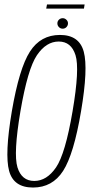

<svg xmlns="http://www.w3.org/2000/svg" viewBox="-20 -836 409 860"><path d="M128 4Q214.5 4 262.5 -70.2Q310.5 -144.5 343 -337.5Q375.5 -529 355.2 -604.2Q335 -679.5 248.5 -679.5Q162 -679.5 114 -604.8Q66 -530 33 -337.5Q0.5 -145 20.8 -70.5Q41 4 128 4ZM133.5 -25.5Q77 -25.5 58.2 -86.5Q39.5 -147.5 71.5 -337.5Q104 -527.5 145.5 -588.8Q187 -650 243 -650Q299 -650 318.2 -589Q337.5 -528 305 -337.5Q272.5 -147 231 -86.2Q189.5 -25.5 133.5 -25.5ZM260.5 -707.5Q271 -707.5 277.8 -714.8Q284.5 -722 284.5 -731.5Q284.5 -741 277.2 -747.8Q270 -754.5 261 -754.5Q251 -754.5 244 -747.8Q237 -741 237 -731.5Q237 -721.5 244 -714.5Q251 -707.5 260.5 -707.5ZM187 -797.5H356L359 -816H190.5Z"/></svg>

Font: Anybody Condensed ExtraLight
Style: Italic
Weight: 250
Width: 3
Italic angle: -10°
Version: Version 1.113;gftools[0.9.25]